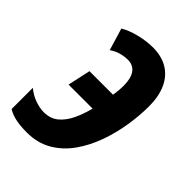

<svg xmlns="http://www.w3.org/2000/svg" viewBox="-187 -636 726 726"><g transform="rotate(45 176.0 -272.5)"><path d="M87.9 9.8Q55.7 9.8 30.3 4.9Q4.9 0 -15.1 -12.2V-126Q6.3 -107.9 31.7 -98.9Q57.1 -89.8 79.1 -89.8Q114.7 -89.8 138.2 -109.9Q161.6 -129.9 176.5 -162.1Q191.4 -194.3 200.2 -230H71.8L91.8 -321.8H217.8Q219.7 -333 220.9 -347.4Q222.2 -361.8 222.2 -373Q222.2 -400.9 215.6 -418.9Q209 -437 196 -446Q183.1 -455.1 164.1 -455.1Q147 -455.1 127.4 -450Q107.9 -444.8 89.8 -432.1L63 -521Q87.9 -536.1 125.7 -545.7Q163.6 -555.2 198.2 -555.2Q245.1 -555.2 278.1 -535.2Q311 -515.1 328.1 -477.5Q345.2 -439.9 345.2 -387.2Q345.2 -338.4 336.7 -283.9Q328.1 -229.5 309.6 -177.5Q291 -125.5 261 -83Q231 -40.5 188 -15.4Q145 9.8 87.9 9.8Z"/></g></svg>

Font: Open Sans Condensed
Style: Italic
Weight: 400
Width: 3
Italic angle: -12°
Designer: Monotype Design Team
Foundry: Monotype Imaging Inc.
Version: Version 3.000